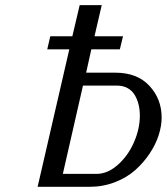

<svg xmlns="http://www.w3.org/2000/svg" viewBox="-20 -720 643 740"><path d="M603 -267.1Q603 -235.4 591.8 -199.7Q580.6 -164.1 556.9 -128.4Q533.2 -92.8 501 -64.2Q468.8 -35.6 422.9 -17.8Q377 0 325.2 0H125L247.1 -529.8H162.1L173.8 -580.1H258.8L287.1 -700.2H372.1L344.2 -580.1H454.1L441.9 -529.8H332L312 -439.9H424.8Q508.8 -439.9 555.9 -389.2Q603 -338.4 603 -267.1ZM352.1 -49.8Q394.5 -49.8 434.1 -84.7Q473.6 -119.6 496.3 -171.6Q519 -223.6 519 -273.9Q519 -296.9 514.2 -316.9Q509.3 -336.9 499.3 -353.8Q489.3 -370.6 471.7 -380.4Q454.1 -390.1 430.2 -390.1H299.8L222.2 -49.8Z"/></svg>

Font: Pfennig
Style: Italic
Weight: 500
Italic angle: -13°
Version: Version 20120410 ; ttfautohint (v0.8)